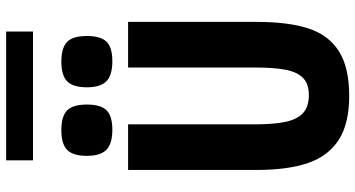

<svg xmlns="http://www.w3.org/2000/svg" viewBox="-292 -880 1184 640"><g transform="rotate(-90 300.0 -560.0)"><path d="M53.5 -296.5V-725H205.5V-303.5Q205.5 -238.5 214 -199.5Q222.5 -160.5 243.5 -141.5Q264.5 -122.5 303 -122.5Q339.5 -122.5 359.5 -141.2Q379.5 -160 387.2 -198.8Q395 -237.5 395 -303.5V-725H547V-296.5Q547 -191 525.2 -124Q503.5 -57 449.5 -22.5Q395.5 12 300 12Q208 12 154 -22.8Q100 -57.5 76.8 -124.8Q53.5 -192 53.5 -296.5ZM100.5 -862.5Q100.5 -908.5 120.2 -928Q140 -947.5 186 -947.5Q232.5 -947.5 252 -928.2Q271.5 -909 271.5 -862.5Q271.5 -816.5 252.5 -797Q233.5 -777.5 187.5 -777.5Q141 -777.5 120.8 -797.2Q100.5 -817 100.5 -862.5ZM329 -862.5Q329 -908.5 348.8 -928Q368.5 -947.5 414.5 -947.5Q461 -947.5 480.5 -928.2Q500 -909 500 -862.5Q500 -816.5 481 -797Q462 -777.5 416 -777.5Q369.5 -777.5 349.2 -797.2Q329 -817 329 -862.5ZM85.5 -1131.5H515V-1042H85.5Z"/></g></svg>

Font: JuliaMono ExtraBold
Style: Regular
Weight: 800
Monospace: yes
Designer: cormullion
Foundry: corm
Version: Version 0.055; ttfautohint (v1.8.4)